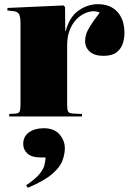

<svg xmlns="http://www.w3.org/2000/svg" viewBox="-20 -557 625 918"><path d="M24 0V-12L55 -14Q69 -15 73.5 -23.5Q78 -32 78 -57V-447Q78 -475 71.5 -488.5Q65 -502 42 -504L15 -507L16 -519L284 -531L291 -523L292 -408H294Q312 -476 355.5 -506.5Q399 -537 448 -537Q508 -537 541.5 -500Q575 -463 575 -399Q575 -371 566 -346Q557 -321 535.5 -305.5Q514 -290 474 -290Q432 -290 409.5 -310Q387 -330 387 -361Q387 -377 392 -393.5Q397 -410 412.5 -434.5Q428 -459 457 -497Q435 -507 408 -501Q381 -495 356.5 -475Q332 -455 316.5 -421Q301 -387 301 -341V-58Q301 -35 305 -25Q309 -15 331 -14L372 -12V0ZM113 341 105 329Q149 299 168 276Q187 253 192 234Q197 215 198 196H178Q131 196 111 177Q91 158 91 132Q91 95 119 75.5Q147 56 189 56Q239 56 264.5 85.5Q290 115 290 152Q290 179 279 210Q268 241 230.5 274Q193 307 113 341Z"/></svg>

Font: Literata 72pt Black
Style: Regular
Weight: 900
Designer: Latin by Veronika Burian and Jose Scaglione. Greek by Irene Vlachou. Cyrillic by Vera Evstafieva.
Foundry: TypeTogether
Version: Version 3.002